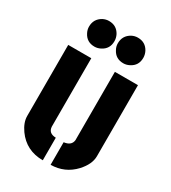

<svg xmlns="http://www.w3.org/2000/svg" viewBox="-187 -857 850 957"><g transform="rotate(30 238.0 -378.5)"><path d="M81.1 -687.5Q81.1 -731.4 119.1 -752.9Q135.7 -761.7 154.3 -761.7Q198.2 -761.7 218.8 -723.6Q227.5 -706.1 227.5 -687.5Q227.5 -642.6 188.5 -623Q171.9 -614.3 154.3 -614.3Q109.4 -614.3 89.8 -653.3Q81.1 -669.9 81.1 -687.5ZM247.1 -687.5Q247.1 -731.4 285.2 -752.9Q301.8 -761.7 320.3 -761.7Q364.3 -761.7 384.8 -723.6Q393.6 -706.1 393.6 -687.5Q393.6 -642.6 354.5 -623Q337.9 -614.3 320.3 -614.3Q275.4 -614.3 255.9 -653.3Q247.1 -668.9 247.1 -687.5ZM37.1 -147.5V-556.6H169.9V-163.1Q171.9 -126 214.8 -125V4.9Q119.1 4.9 65.4 -70.3Q37.1 -110.4 37.1 -147.5ZM259.8 4.9V-125Q301.8 -129.9 305.7 -163.1V-556.6H438.5V-147.5Q438.5 -101.6 395.5 -54.7Q340.8 3.9 259.8 4.9Z"/></g></svg>

Font: Post No Bills Jaffna ExtraBold
Style: Regular
Weight: 800
Designer: Kosala Senevirathne, Siva Puranthara, Lasantha Premarathna, Tharique Azeez
Foundry: Mooniak
Version: Version 1.220 ; ttfautohint (v1.6)